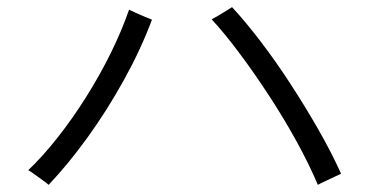

<svg xmlns="http://www.w3.org/2000/svg" viewBox="-20 -637 1040 537"><path d="M869 -120Q845 -177 809.5 -241.5Q774 -306 732.5 -369.5Q691 -433 649.5 -488.5Q608 -544 572 -583Q578 -586 590 -593Q602 -600 614 -607.5Q626 -615 629 -617Q667 -576 709 -521Q751 -466 792 -403Q833 -340 870 -275.5Q907 -211 934 -151Q929 -149 915.5 -142.5Q902 -136 888 -129.5Q874 -123 869 -120ZM116 -120Q112 -124 100 -132.5Q88 -141 76.5 -149.5Q65 -158 59 -161Q99 -199 140.5 -251.5Q182 -304 220.5 -365Q259 -426 290 -489Q321 -552 341 -610Q347 -607 360 -601Q373 -595 386.5 -589.5Q400 -584 405 -582Q374 -499 327 -414Q280 -329 225.5 -253.5Q171 -178 116 -120Z"/></svg>

Font: Zen Kaku Gothic Antique
Style: Regular
Weight: 400
Designer: Yoshimichi Ohira
Foundry: Positype
Version: Version 1.001